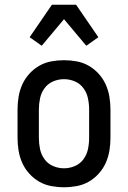

<svg xmlns="http://www.w3.org/2000/svg" viewBox="-20 -782 540 810"><path d="M250 8Q223 8 196 3Q169 -2 145.5 -15.5Q122 -29 103.5 -49.5Q85 -70 74 -94.5Q63 -119 58.5 -146Q54 -173 54 -200V-320Q54 -347 58.5 -374Q63 -401 74 -425.5Q85 -450 103.5 -470.5Q122 -491 145.5 -504.5Q169 -518 196 -523Q223 -528 250 -528Q277 -528 304 -523Q331 -518 354.5 -504.5Q378 -491 396.5 -470.5Q415 -450 426 -425.5Q437 -401 441.5 -374Q446 -347 446 -320V-200Q446 -173 441.5 -146Q437 -119 426 -94.5Q415 -70 396.5 -49.5Q378 -29 354.5 -15.5Q331 -2 304 3Q277 8 250 8ZM250 -72Q274 -72 296 -81.5Q318 -91 332 -110Q346 -129 351 -152.5Q356 -176 356 -200V-320Q356 -344 351 -367.5Q346 -391 332 -410Q318 -429 296 -438.5Q274 -448 250 -448Q226 -448 204 -438.5Q182 -429 168 -410Q154 -391 149 -367.5Q144 -344 144 -320V-200Q144 -176 149 -152.5Q154 -129 168 -110Q182 -91 204 -81.5Q226 -72 250 -72ZM156 -589 105 -625 199 -762H301L395 -625L344 -589L250 -701Z"/></svg>

Font: Iosevka Term Curly Medium
Style: Regular
Weight: 500
Designer: Belleve Invis
Foundry: Belleve Invis
Version: Version 32.3.0